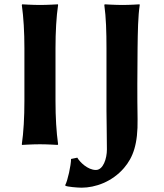

<svg xmlns="http://www.w3.org/2000/svg" viewBox="-20 -668 761 889"><path d="M473 -155C473 -114 475 -46 475 24C475 66 458 119 424 119C386 119 349 82 338 62L309 68C309 97 293 170 282 189L283 192C291 197 339 201 358 201C421 201 499 174 554 110C596 61 619 0 617 -117C615 -226 616 -330 617 -445C618 -522 619 -592 627 -645L626 -648C626 -648 582 -645 547 -645C513 -645 465 -648 465 -648L463 -645C471 -588 473 -520 473 -445ZM93 -445V-200C93 -125 89 -54 81 0L82 3C82 3 130 0 165 0C199 0 247 3 247 3L249 0C241 -57 237 -125 237 -200V-445C237 -520 241 -592 249 -645L248 -648C248 -648 200 -645 165 -645C131 -645 83 -648 83 -648L81 -645C89 -588 93 -520 93 -445Z"/></svg>

Font: Libertinus Sans
Style: Bold
Weight: 700
Designer: Philipp H. Poll, Khaled Hosny
Foundry: Caleb Maclennan
Version: Version 7.050;RELEASE